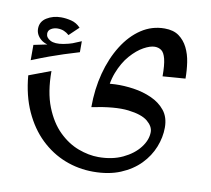

<svg xmlns="http://www.w3.org/2000/svg" viewBox="-78 -479 966 877"><g transform="rotate(10 405.0 -40.5)"><path d="M408 310Q339 310 276.5 285.5Q214 261 163.5 212.5Q113 164 80.5 92.5Q48 21 40 -72L141 -110Q141 -12 167.5 55Q194 122 236 163Q278 204 326.5 222Q375 240 420 240Q484 240 532.5 217Q581 194 608.5 158.5Q636 123 636 86Q636 60 608.5 37Q581 14 518.5 6.5Q456 -1 349 21L371 -94Q398 -99 439 -100.5Q480 -102 524.5 -95.5Q569 -89 608 -71.5Q647 -54 671.5 -23.5Q696 7 696 55Q696 100 678 145.5Q660 191 624 228Q588 265 534 287.5Q480 310 408 310ZM349 21Q349 -63 368.5 -137Q388 -211 424 -268.5Q460 -326 509 -358.5Q558 -391 617 -391Q658 -391 683.5 -372.5Q709 -354 724 -324Q739 -294 744.5 -257Q750 -220 750 -182L645 -174Q645 -227 638 -254.5Q631 -282 618 -291.5Q605 -301 587 -301Q566 -301 536 -284.5Q506 -268 476.5 -234.5Q447 -201 427.5 -150.5Q408 -100 408 -33ZM161 -215 143 -221Q95 -221 71 -241.5Q47 -262 47 -290Q47 -323 76 -341Q105 -359 142 -359Q165 -359 189.5 -353Q214 -347 233 -327L189 -285Q178 -295 165 -300.5Q152 -306 135 -306Q119 -306 105.5 -298Q92 -290 92 -275Q92 -256 113 -245Q134 -234 173 -241Q199 -246 214 -251.5Q229 -257 254 -268V-217ZM39 -142V-213Q82 -222 116 -229Q150 -236 183 -242Q216 -248 254 -254V-217Q214 -205 183 -195Q152 -185 119 -173Q86 -161 39 -142Z"/></g></svg>

Font: Marhey Light Light
Style: Regular
Weight: 300
Version: Version 1.000